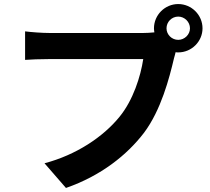

<svg xmlns="http://www.w3.org/2000/svg" viewBox="-20 -873 1040 949"><path d="M861 -676C829 -676 803 -702 803 -733C803 -765 829 -791 861 -791C892 -791 919 -765 919 -733C919 -702 892 -676 861 -676ZM223 -710C190 -710 133 -714 104 -718V-577C130 -579 177 -581 223 -581H688C675 -495 638 -378 571 -296C490 -196 356 -107 200 -66L306 56C479 -4 608 -107 692 -217C776 -329 817 -487 840 -585C843 -594 845 -604 848 -615C852 -614 857 -614 861 -614C927 -614 981 -668 981 -733C981 -799 927 -853 861 -853C795 -853 741 -799 741 -733C741 -726 742 -720 743 -713C723 -711 702 -710 689 -710Z"/></svg>

Font: Noto Sans T Chinese Bold
Style: Bold
Weight: 700
Designer: Ryoko NISHIZUKA (kana & ideographs); Paul D. Hunt (Latin, Greek & Cyrillic); Wenlong ZHANG (bopomofo); Sandoll Communica
Foundry: Adobe Systems Incorporated
Version: Version 1.000;PS 1;hotconv 1.0.78;makeotf.lib2.5.61930